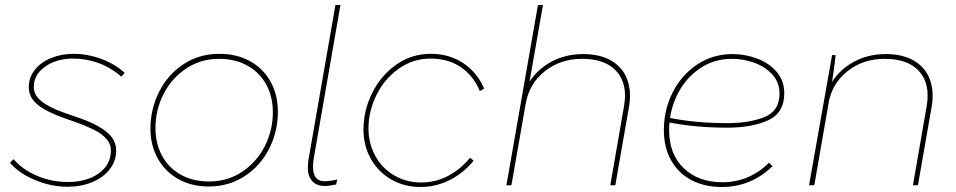

<svg xmlns="http://www.w3.org/2000/svg" viewBox="-20 -740 3818 767"><path d="M20 -90 34 -104Q72 -61 129.5 -37Q187 -13 251 -13Q326 -13 374 -47Q422 -81 423 -137Q424 -159 411 -177.5Q398 -196 373 -212Q334 -235 254 -262Q195 -282 160.5 -301.5Q126 -321 110.5 -342.5Q95 -364 95 -392Q95 -431 119.5 -461.5Q144 -492 185 -508.5Q226 -525 273 -525Q330 -525 385 -504.5Q440 -484 478 -449L465 -434Q423 -470 374 -488Q325 -506 272 -506Q206 -506 160.5 -474Q115 -442 115 -393Q115 -365 136.5 -343.5Q158 -322 207 -301Q242 -287 267 -279Q332 -258 370 -237Q408 -216 426 -192.5Q444 -169 444 -139Q444 -97 418.5 -64Q393 -31 348.5 -12.5Q304 6 250 6Q184 6 119.5 -21Q55 -48 20 -90Z M581 -226Q581 -304 615.5 -373Q650 -442 713 -483.5Q776 -525 856 -525Q926 -525 979 -495.5Q1032 -466 1061 -413.5Q1090 -361 1090 -294Q1090 -214 1055 -145.5Q1020 -77 957 -36Q894 5 814 5Q745 5 692.5 -24.5Q640 -54 610.5 -106.5Q581 -159 581 -226ZM1070 -292Q1070 -354 1043.5 -402.5Q1017 -451 968 -478Q919 -505 855 -505Q782 -505 724 -466.5Q666 -428 633.5 -364.5Q601 -301 601 -228Q601 -166 627.5 -117.5Q654 -69 702.5 -42Q751 -15 815 -15Q889 -15 947 -53.5Q1005 -92 1037.5 -155.5Q1070 -219 1070 -292Z M1214 -112 1320 -720H1340L1234 -111Q1226 -66 1236 -41Q1246 -16 1276 -16Q1298 -16 1327 -23L1323 -3Q1295 3 1277 3Q1239 3 1221 -24.5Q1203 -52 1214 -112Z M1432 -223Q1432 -298 1466.5 -368Q1501 -438 1562.5 -481.5Q1624 -525 1701 -525Q1775 -525 1831 -487.5Q1887 -450 1914 -386L1897 -376Q1871 -438 1820.5 -472Q1770 -506 1701 -506Q1629 -506 1572 -465Q1515 -424 1483.5 -359.5Q1452 -295 1452 -227Q1452 -167 1479 -117.5Q1506 -68 1554.5 -39.5Q1603 -11 1663 -11Q1719 -11 1768.5 -36.5Q1818 -62 1858 -110L1872 -98Q1831 -48 1776 -20.5Q1721 7 1660 7Q1595 7 1543 -23Q1491 -53 1461.5 -105.5Q1432 -158 1432 -223Z M2129 -720H2149L2023 0H2003ZM2309 -524Q2379 -524 2424 -496.5Q2469 -469 2486 -421.5Q2503 -374 2493 -315L2438 0H2418L2473 -317Q2488 -404 2443.5 -454.5Q2399 -505 2305 -505Q2219 -505 2156.5 -455.5Q2094 -406 2080 -325L2077 -379Q2106 -446 2168 -485Q2230 -524 2309 -524Z M2632 -220Q2632 -302 2667.5 -371.5Q2703 -441 2765.5 -482.5Q2828 -524 2906 -524Q2957 -524 3005 -506Q3053 -488 3083 -452.5Q3113 -417 3113 -367Q3113 -289 3048.5 -259.5Q2984 -230 2885 -230Q2754 -230 2648 -252L2650 -270Q2758 -248 2885 -248Q2974 -248 3034 -272.5Q3094 -297 3094 -366Q3094 -410 3066 -441.5Q3038 -473 2994 -489Q2950 -505 2904 -505Q2831 -505 2773.5 -465Q2716 -425 2684.5 -359.5Q2653 -294 2653 -220Q2653 -124 2711.5 -68Q2770 -12 2866 -12Q2920 -12 2967 -32Q3014 -52 3052 -90L3066 -76Q3024 -35 2973 -14Q2922 7 2863 7Q2794 7 2742 -20.5Q2690 -48 2661 -99.5Q2632 -151 2632 -220Z M3304 -520H3318Q3317 -506 3315 -490Q3313 -474 3310 -455Q3306 -424 3301 -393L3300 -385L3233 0H3212ZM3518 -524Q3588 -524 3633 -496.5Q3678 -469 3695 -421.5Q3712 -374 3702 -315L3647 0H3627L3682 -317Q3697 -404 3652.5 -454.5Q3608 -505 3514 -505Q3428 -505 3365.5 -455.5Q3303 -406 3289 -325L3286 -379Q3315 -446 3377 -485Q3439 -524 3518 -524Z"/></svg>

Font: Fixel Italic Variable 20240409 Display Thin
Style: Italic
Weight: 100
Italic angle: -10°
Designer: AlfaBravo + MacPaw
Foundry: Kyrylo Tkachov, Marchela Mozhyna, Serhii Makarenko, Maria Weinstein, Zakhar Kryvoshyya
Version: Version 1.211;Glyphs 3.2 (3225)